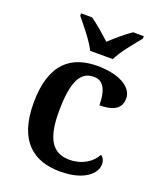

<svg xmlns="http://www.w3.org/2000/svg" viewBox="-143 -856 800 956"><g transform="rotate(20 257.0 -378.0)"><path d="M226 -606H346C367 -651 421 -715 452 -753V-766H395C363 -744 316 -704 286 -676C256 -704 210 -744 178 -766H120V-753C151 -715 205 -651 226 -606ZM291 10C417 10 475 -46 475 -95C475 -113 468 -129 454 -138C431 -94 380 -61 313 -61C221 -61 183 -129 183 -267C183 -441 224 -491 289 -491C346 -491 362 -434 362 -367C449 -367 476 -400 476 -444C476 -507 398 -548 287 -548C153 -548 50 -481 50 -266C50 -64 149 10 291 10Z"/></g></svg>

Font: Noto Serif Devanagari SemiBold
Style: Regular
Weight: 600
Designer: Universal Thirst, Indian Type Foundry and the Monotype Design Team
Foundry: Monotype Imaging Inc.
Version: Version 2.004